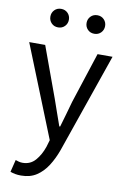

<svg xmlns="http://www.w3.org/2000/svg" viewBox="-106 -828 733 1123"><g transform="rotate(10 260.5 -266.5)"><path d="M101 234Q82 234 66 231Q50 228 37 223L55 150Q63 153 74 156Q85 159 97 159Q143 159 172.5 125.5Q202 92 219 42L231 1L13 -543H108L218 -242Q231 -206 244.5 -166Q258 -126 272 -88H277Q288 -126 299.5 -165.5Q311 -205 321 -242L419 -543H508L304 46Q285 99 258 141.5Q231 184 193 209Q155 234 101 234ZM164 -657Q140 -657 124.5 -673Q109 -689 109 -712Q109 -735 124.5 -751Q140 -767 164 -767Q188 -767 203.5 -751Q219 -735 219 -712Q219 -689 203.5 -673Q188 -657 164 -657ZM379 -657Q355 -657 339.5 -673Q324 -689 324 -712Q324 -735 339.5 -751Q355 -767 379 -767Q403 -767 418.5 -751Q434 -735 434 -712Q434 -689 418.5 -673Q403 -657 379 -657Z"/></g></svg>

Font: Noto Sans KR
Style: Regular
Weight: 400
Designer: Ryoko NISHIZUKA  (kana, bopomofo & ideographs); Paul D. Hunt (Latin, Greek & Cyrillic); Sandoll Communications , Soo-you
Foundry: Adobe
Version: Version 2.004-H2;hotconv 1.0.118;makeotfexe 2.5.65603